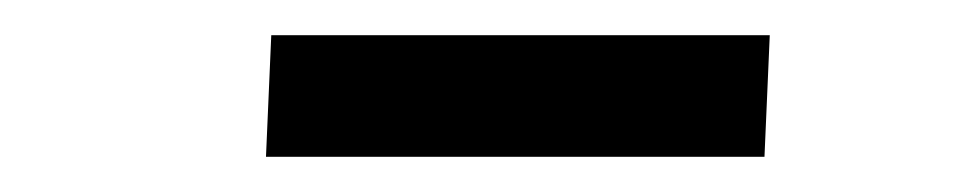

<svg xmlns="http://www.w3.org/2000/svg" viewBox="-20 -727 541 109"><path d="M134 -707H417L414 -638H131Z"/></svg>

Font: Literata 36pt
Style: Italic
Weight: 400
Italic angle: -2°
Designer: Latin by Veronika Burian and Jose Scaglione. Greek by Irene Vlachou. Cyrillic by Vera Evstafieva
Foundry: TypeTogether
Version: Version 3.002